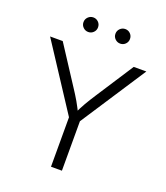

<svg xmlns="http://www.w3.org/2000/svg" viewBox="-163 -1033 989 1144"><g transform="rotate(20 331.0 -461.0)"><path d="M296.4 0V-313.5L25.9 -727.5H106L260.7 -489.7Q284.7 -453.6 304.7 -419.2Q324.7 -384.8 345.7 -339.4H317.9Q338.4 -385.3 358.6 -419.9Q378.9 -454.6 401.9 -489.7L556.2 -727.5H636.2L365.7 -313.5V0ZM432.6 -830.1Q413.6 -830.1 399.9 -843.5Q386.2 -856.9 386.2 -876Q386.2 -895.5 399.9 -908.9Q413.6 -922.4 432.6 -922.4Q451.7 -922.4 465.1 -908.9Q478.5 -895.5 478.5 -876Q478.5 -856.9 465.1 -843.5Q451.7 -830.1 432.6 -830.1ZM230 -830.1Q210.9 -830.1 197.3 -843.5Q183.6 -856.9 183.6 -876Q183.6 -895.5 197.3 -908.9Q210.9 -922.4 230 -922.4Q249 -922.4 262.5 -908.9Q275.9 -895.5 275.9 -876Q275.9 -856.9 262.5 -843.5Q249 -830.1 230 -830.1Z"/></g></svg>

Font: Inter 16pt Light
Style: Regular
Weight: 300
Version: Version 4.001;git-66647c0bb